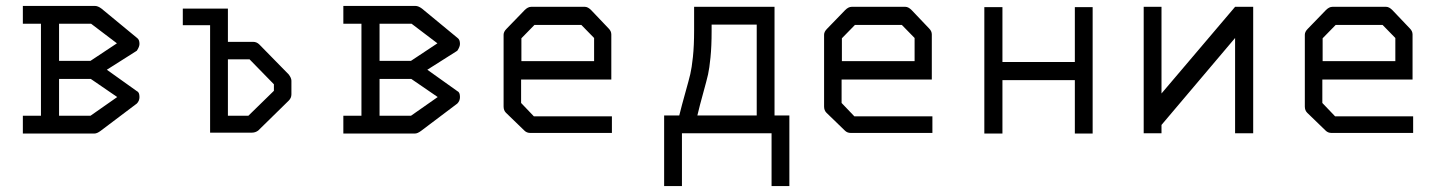

<svg xmlns="http://www.w3.org/2000/svg" viewBox="-20 -499 4900 647"><path d="M118 -109V-419H57V-479H300Q310 -479 322 -470L442 -371Q450 -365.5 450 -351Q450 -341.5 441 -328L340 -264L441 -192Q450 -188.5 450 -172Q450 -159 441 -150L319 -58Q307 -49 298 -49H57V-109ZM286 -233H179V-109H285L375 -172ZM285 -294 374 -353 287 -419H179V-294Z M688 -414H596V-470H748V-358H833Q845 -358 854 -349L953 -248Q962 -236 962 -227V-181Q962 -169 953 -160L850 -59Q840.5 -52 829 -52H688ZM748 -109H817L903 -193V-215L821 -299H748Z M1198 -109V-419H1137V-479H1380Q1390 -479 1402 -470L1522 -371Q1530 -365.5 1530 -351Q1530 -341.5 1521 -328L1420 -264L1521 -192Q1530 -188.5 1530 -172Q1530 -159 1521 -150L1399 -58Q1387 -49 1378 -49H1137V-109ZM1366 -233H1259V-109H1365L1455 -172ZM1365 -294 1454 -353 1367 -419H1259V-294Z M1736 -231V-152L1779 -107H2042V-51H1767Q1755 -51 1747 -59L1685 -119Q1677 -127 1677 -140V-382Q1677 -392 1687 -402L1748 -465Q1759 -476 1770 -476H1951Q1961 -476 1972 -465L2031 -403Q2040 -394 2040 -383V-231ZM1737 -293H1982V-371L1939 -415H1781L1737 -370Z M2278 128H2218V-110H2269Q2277.5 -144.5 2289.5 -187Q2301.5 -229.5 2306.2 -249.5Q2311 -269.5 2315 -307.2Q2319 -345 2319 -396V-445V-476H2590V-110H2640V128H2580V-50H2278ZM2330 -110H2530V-416H2378V-394Q2378 -343 2374.2 -305.5Q2370.5 -268 2366 -248.2Q2361.5 -228.5 2349.8 -186.2Q2338 -144 2330 -110Z M2816 -231V-152L2859 -107H3122V-51H2847Q2835 -51 2827 -59L2765 -119Q2757 -127 2757 -140V-382Q2757 -392 2767 -402L2828 -465Q2839 -476 2850 -476H3031Q3041 -476 3052 -465L3111 -403Q3120 -394 3120 -383V-231ZM2817 -293H3062V-371L3019 -415H2861L2817 -370Z M3297 -475H3358V-290H3602V-475H3662V-49H3602V-229H3358V-49H3297Z M4203 -50H4142V-371L3894 -78V-50H3834V-476H3894V-184L4142 -476H4203Z M4436 -231V-152L4479 -107H4742V-51H4467Q4455 -51 4447 -59L4385 -119Q4377 -127 4377 -140V-382Q4377 -392 4387 -402L4448 -465Q4459 -476 4470 -476H4651Q4661 -476 4672 -465L4731 -403Q4740 -394 4740 -383V-231ZM4437 -293H4682V-371L4639 -415H4481L4437 -370Z"/></svg>

Font: ibm3270
Style: Regular
Weight: 400
Monospace: yes
Version: Version 2.0.3